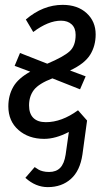

<svg xmlns="http://www.w3.org/2000/svg" viewBox="-20 -557 428 787"><path d="M168 -56.2Q232.9 -56.2 299.8 -105L336.9 -63L317.9 76.2Q308.1 143.1 270.5 176.5Q232.9 210 175.8 210Q126 210 84 171.9L122.1 127.9Q132.3 134.8 138.4 138.4Q144.5 142.1 155.8 145Q167 147.9 181.2 147.9Q210 147.9 226.6 131.1Q243.2 114.3 249 77.1L262.2 -16.1Q208 12.2 161.1 12.2Q97.2 12.2 55.7 -24.2Q14.2 -60.5 14.2 -121.1Q14.2 -165.5 34.2 -200.7Q54.2 -235.8 104 -263.2L40 -287.1L62 -339.8L173.8 -295.9Q240.7 -324.2 265.4 -346.7Q290 -369.1 290 -414.1Q290 -441.9 273.9 -457Q257.8 -472.2 230 -472.2Q177.7 -472.2 116.2 -425.8L85.9 -477.1Q156.2 -537.1 236.8 -537.1Q297.9 -537.1 335 -503.2Q372.1 -469.2 372.1 -416Q372.1 -368.7 349.4 -332.3Q326.7 -295.9 267.1 -268.1L331.1 -244.1L308.1 -190.9L194.8 -235.8Q139.2 -214.4 119.1 -188.5Q99.1 -162.6 99.1 -125Q99.1 -91.3 116.7 -73.7Q134.3 -56.2 168 -56.2Z"/></svg>

Font: Fira Sans Compressed Book
Style: Italic
Weight: 350
Width: 3
Italic angle: -8°
Designer: Carrois Corporate & Edenspiekermann AG
Foundry: Carrois Corporate GbR & Edenspiekermann AG
Version: Version 4.203;PS 004.203;hotconv 1.0.88;makeotf.lib2.5.64775